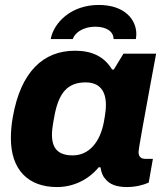

<svg xmlns="http://www.w3.org/2000/svg" viewBox="-20 -744 670 776"><path d="M379 -724C267 -724 197 -652 185 -586H274C281 -608 311 -636 366 -636C411 -636 439 -616 439 -586H529C530 -593 531 -599 531 -606C531 -665 484 -724 379 -724ZM210 12C275 12 336 -16 379 -68H386C389 -50 394 -34 404 -23C422 2 453 12 493 12C527 12 559 4 581 -6L598 -102H567C551 -102 540 -110 540 -129C540 -144 565 -277 587 -398L611 -527H479L440 -463H433C401 -516 351 -539 283 -539C155 -539 64 -454 32 -272C26 -240 24 -211 24 -185C24 -57 95 12 210 12ZM274 -116C214 -116 190 -145 190 -200C190 -213 191 -229 201 -281C218 -366 251 -411 326 -411C383 -411 408 -376 408 -320C408 -306 407 -291 400 -252C385 -170 340 -116 274 -116Z"/></svg>

Font: Archivo ExtraBold
Style: Italic
Weight: 800
Italic angle: -10°
Designer: Hector Gatti
Foundry: Omnibus-Type
Version: Version 2.001